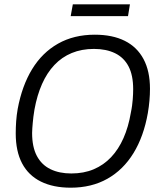

<svg xmlns="http://www.w3.org/2000/svg" viewBox="-20 -859 740 891"><path d="M308 12Q227 12 169.5 -16.5Q112 -45 82.5 -101Q53 -157 53 -240Q53 -268 55 -296Q57 -324 62 -353Q82 -461 129 -538Q176 -615 249.5 -656.5Q323 -698 420 -698Q502 -698 559 -669.5Q616 -641 646 -585Q676 -529 676 -447Q676 -420 673.5 -391.5Q671 -363 666 -334Q647 -226 599.5 -148.5Q552 -71 478.5 -29.5Q405 12 308 12ZM311 -54Q369 -54 415 -73.5Q461 -93 495.5 -129.5Q530 -166 553 -218Q576 -270 587 -335Q591 -354 593 -369.5Q595 -385 596 -398Q597 -411 597.5 -422.5Q598 -434 598 -445Q598 -510 576.5 -551Q555 -592 514 -612Q473 -632 416 -632Q359 -632 313 -613Q267 -594 232.5 -557.5Q198 -521 175 -469Q152 -417 140 -351Q137 -333 135 -317.5Q133 -302 132 -289Q131 -276 130 -264.5Q129 -253 129 -242Q129 -177 151 -135.5Q173 -94 214 -74Q255 -54 311 -54ZM308 -784 318 -839H583L574 -784Z"/></svg>

Font: Archivo SemiCondensed Light
Style: Italic
Weight: 300
Width: 4
Italic angle: -10°
Designer: Hector Gatti
Foundry: Omnibus-Type
Version: Version 2.001